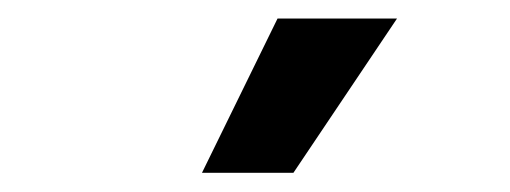

<svg xmlns="http://www.w3.org/2000/svg" viewBox="-20 -799 537 202"><path d="M288.7 -617.2H192.5L272 -779.5H397.7Z"/></svg>

Font: Linik Sans SemiBold
Style: Regular
Weight: 600
Designer: Rasmus Andersson (font), Cristiano Sobral (main changes)
Foundry: rsms
Version: Version 3.018;June 1, 2022;FontCreator 14.0.0.2814 64-bit; t